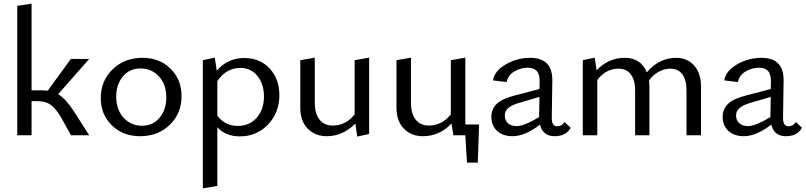

<svg xmlns="http://www.w3.org/2000/svg" viewBox="-20 -737 4389 1046"><path d="M297 -224Q338 -199 381 -133L466 0H367L310 -102Q281 -150 253.5 -168Q226 -186 184 -186H152V0H74V-705L152 -717V-245H209Q220 -245 240 -243L366 -416H466Z M743 5Q650 5 589.5 -54Q529 -113 529 -202Q529 -297 593.5 -359.5Q658 -422 757 -422Q849 -422 909 -363Q969 -304 969 -214Q969 -119 905 -57Q841 5 743 5ZM753 -52Q814 -52 850 -96.5Q886 -141 886 -206Q886 -277 846 -320.5Q806 -364 746 -364Q685 -364 649 -320Q613 -276 613 -211Q613 -140 653 -96Q693 -52 753 -52Z M1310 -421Q1396 -421 1449 -364Q1502 -307 1502 -219Q1502 -123 1440 -58.5Q1378 6 1287 6Q1209 6 1164 -44V276L1085 289V-409L1150 -423L1161 -352Q1221 -421 1310 -421ZM1276 -51Q1339 -51 1378.5 -95.5Q1418 -140 1418 -212Q1418 -278 1383 -322.5Q1348 -367 1290 -367Q1212 -367 1164 -295V-107Q1205 -51 1276 -51Z M1912 -409 1991 -423V-7L1926 7L1916 -64Q1848 5 1760 5Q1696 5 1656 -36.5Q1616 -78 1616 -150V-409L1695 -423V-177Q1695 -118 1720.5 -85.5Q1746 -53 1792 -53Q1864 -53 1912 -114Z M2515 -59H2590L2583 149H2524L2515 0H2450L2440 -64Q2374 5 2284 5Q2220 5 2180 -36.5Q2140 -78 2140 -150V-409L2219 -423V-177Q2219 -118 2244.5 -85.5Q2270 -53 2316 -53Q2388 -53 2436 -114V-409L2515 -423Z M3056 -72 3089 -41Q3064 5 3002 5Q2937 5 2922 -58Q2840 5 2772 5Q2719 5 2688 -24Q2657 -53 2657 -101Q2657 -142 2685.5 -170.5Q2714 -199 2785 -217L2919 -252L2920 -288Q2921 -332 2904.5 -350Q2888 -368 2854 -368Q2817 -368 2782.5 -348Q2748 -328 2740 -290L2666 -299Q2673 -350 2735 -386Q2797 -422 2868 -422Q2990 -422 2989 -299L2986 -93Q2986 -49 3016 -49Q3040 -49 3056 -72ZM2795 -50Q2835 -50 2917 -99V-104L2919 -209L2806 -176Q2730 -154 2730 -109Q2730 -81 2747.5 -65.5Q2765 -50 2795 -50Z M3664 -422Q3724 -422 3761.5 -380Q3799 -338 3799 -266V0H3720V-245Q3720 -301 3697.5 -332Q3675 -363 3631 -363Q3601 -363 3569.5 -346.5Q3538 -330 3516 -299Q3518 -279 3518 -266V0H3440V-245Q3440 -301 3416.5 -332Q3393 -363 3350 -363Q3281 -363 3234 -301V0H3155V-409L3220 -423L3230 -354Q3295 -422 3384 -422Q3471 -422 3504 -343Q3571 -422 3664 -422Z M4316 -72 4349 -41Q4324 5 4262 5Q4197 5 4182 -58Q4100 5 4032 5Q3979 5 3948 -24Q3917 -53 3917 -101Q3917 -142 3945.5 -170.5Q3974 -199 4045 -217L4179 -252L4180 -288Q4181 -332 4164.5 -350Q4148 -368 4114 -368Q4077 -368 4042.5 -348Q4008 -328 4000 -290L3926 -299Q3933 -350 3995 -386Q4057 -422 4128 -422Q4250 -422 4249 -299L4246 -93Q4246 -49 4276 -49Q4300 -49 4316 -72ZM4055 -50Q4095 -50 4177 -99V-104L4179 -209L4066 -176Q3990 -154 3990 -109Q3990 -81 4007.5 -65.5Q4025 -50 4055 -50Z"/></svg>

Font: EauTestInfant Medium
Style: Regular
Weight: 500
Designer: Christian Thalmann (Catharsis Fonts)
Version: Version 0.001;PS 000.001;hotconv 1.0.88;makeotf.lib2.5.64775